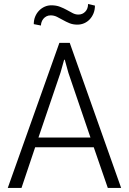

<svg xmlns="http://www.w3.org/2000/svg" viewBox="-20 -921 632 941"><path d="M439.5 -199.2H152.3L85.4 0H18.1L271 -710.9H321.8L573.7 0H508.3ZM168.5 -247.1H423.3L315.4 -563.5L297.4 -628.4H294.4L276.4 -564.5ZM445.3 -893.6Q445.3 -873 438.5 -856Q431.6 -838.9 419.9 -826.4Q408.2 -814 392.6 -807.1Q377 -800.3 359.4 -800.3Q337.4 -800.3 320.3 -807.4Q303.2 -814.5 288.3 -823Q273.4 -831.5 259 -838.6Q244.6 -845.7 228 -845.7Q216.3 -845.7 207.3 -840.8Q198.2 -835.9 192.4 -828.6Q186.5 -821.3 183.6 -812.5Q180.7 -803.7 180.7 -795.9L145.5 -802.7Q145.5 -823.2 152.6 -840.1Q159.7 -856.9 171.6 -869.1Q183.6 -881.3 199 -888.2Q214.4 -895 231.4 -895Q255.4 -895 273.7 -887.9Q292 -880.9 307.4 -872.3Q322.8 -863.8 336.2 -856.7Q349.6 -849.6 364.3 -849.6Q384.3 -849.6 397.9 -863.8Q411.6 -877.9 411.6 -901.4Z"/></svg>

Font: Ufes Sans Light
Style: Regular
Weight: 200
Designer: Ricardo Esteves & Thais Bronze
Foundry: ProDesignUfes - Ricardo Esteves, Thais Bronze (This is a derivative work, based on Roboto family, by Christian Robertson
Version: Version 2.0